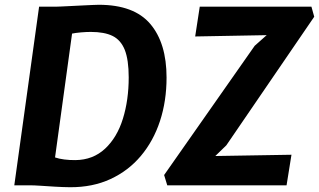

<svg xmlns="http://www.w3.org/2000/svg" viewBox="-20 -775 1334 803"><path d="M272.7 8Q243.7 7.7 211.2 5.8Q178.7 3.8 150.3 1.9Q121.8 0 104.5 0H39.8L143.5 -747H212.5Q217.6 -747 235.2 -747.8Q252.9 -748.5 276.9 -749.8Q300.9 -751 325.1 -752.2Q349.3 -753.5 367.9 -754.2Q386.6 -755 393.1 -755Q540.6 -755 608.6 -674.8Q676.6 -594.6 676.6 -450.6Q676.6 -352.6 649.1 -268.8Q621.6 -185.1 569 -122.7Q516.5 -60.4 441.8 -26Q367.2 8.5 272.7 8ZM295.2 -105.4Q369.1 -106.1 419.7 -153.4Q469.9 -200.5 494.1 -278.8Q518.3 -357 518.3 -451.6Q518.3 -524.4 501.8 -566.5Q485.1 -607.7 451 -624.6Q416.9 -641.5 359.6 -641.5Q342.1 -641.5 319 -639.6Q295.9 -637.6 281.4 -634.5L210.2 -116.6Q226.8 -110.8 248.9 -108Q271 -105.2 295.2 -105.4ZM1178.5 0H679.5L666.4 -43L1045.2 -583.5L1095.3 -628L796.3 -622.5L815.4 -747H1282.5L1294.2 -705L926.6 -167.3L880.5 -122.5L1199 -127.8Z"/></svg>

Font: Merriweather Sans Variable Regular
Style: Italic
Weight: 300
Italic angle: -8°
Designer: Eben Sorkin
Foundry: Eben Sorkin
Version: Version 2.001